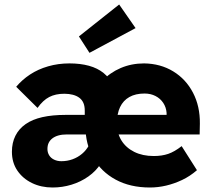

<svg xmlns="http://www.w3.org/2000/svg" viewBox="-20 -824 940 854"><path d="M33 -149Q33 -189 48.5 -220Q64 -251 94 -272Q124 -293 168.5 -303Q213 -313 272 -313H730L721 -301V-322Q719 -347 706 -366.5Q693 -386 671.5 -397Q650 -408 623 -408Q583 -408 555.5 -392.5Q528 -377 514 -347.5Q500 -318 500 -275Q500 -232 520 -199.5Q540 -167 577 -148.5Q614 -130 664 -130Q700 -130 728 -139.5Q756 -149 788 -174L856 -67Q825 -40 790 -23.5Q755 -7 719 1.5Q683 10 647 10Q559 10 494.5 -25Q430 -60 395 -121.5Q360 -183 360 -263Q360 -324 379.5 -375Q399 -426 434 -463.5Q469 -501 517 -521.5Q565 -542 621 -542Q694 -541 750.5 -506.5Q807 -472 838.5 -411.5Q870 -351 869 -274L868 -226H277Q256 -226 240 -221.5Q224 -217 213 -208.5Q202 -200 196.5 -188.5Q191 -177 191 -161Q191 -146 198.5 -133.5Q206 -121 220.5 -114Q235 -107 253 -107Q279 -107 302.5 -115.5Q326 -124 345 -140Q364 -156 375 -177L428 -96Q407 -63 373 -39Q339 -15 298 -2.5Q257 10 214 10Q163 10 122 -10Q81 -30 57 -65.5Q33 -101 33 -149ZM357 -248V-332Q357 -352 351 -366Q345 -380 333 -389Q321 -398 304 -402.5Q287 -407 266 -407Q227 -407 199 -392.5Q171 -378 147 -344L52 -438Q78 -469 113.5 -492.5Q149 -516 194 -529Q239 -542 289 -542Q337 -542 375.5 -531.5Q414 -521 441 -499Q468 -477 483 -444.5Q498 -412 498 -367V-251ZM378 -589 331 -662 510 -804 583 -699Z"/></svg>

Font: Our Lexend
Style: Bold
Weight: 700
Designer: Bonnie Shaver-Troup, Thomas Jockin
Foundry: Lexend
Version: Version 1.007